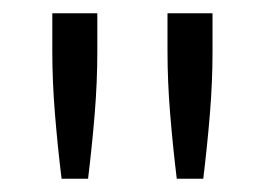

<svg xmlns="http://www.w3.org/2000/svg" viewBox="-20 -780 401 290"><path d="M73 -510Q67 -559 63 -608Q59 -657 59 -702V-760H127V-702Q127 -656 123 -607.5Q119 -559 113 -510ZM247 -510Q241 -559 237 -608Q233 -657 233 -702V-760H301V-702Q301 -656 297 -607.5Q293 -559 287 -510Z"/></svg>

Font: Ubuntu Sans Condensed
Style: Regular
Weight: 400
Width: 3
Designer: Dalton Maag Ltd
Foundry: Dalton Maag Ltd
Version: Version 1.006; ttfautohint (v1.8.4.7-5d5b)